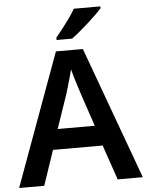

<svg xmlns="http://www.w3.org/2000/svg" viewBox="-61 -987 794 1036"><g transform="rotate(-5 335.5 -469.0)"><path d="M534 0 469 -189H200L136 0H0L262 -717H408L670 0ZM374 -483Q370 -497 362 -521Q354 -545 346.5 -570.5Q339 -596 335 -613Q330 -593 322.5 -567Q315 -541 308.5 -518Q302 -495 298 -483L235 -299H436ZM522 -928Q510 -914 489.5 -894Q469 -874 444.5 -852Q420 -830 396.5 -810.5Q373 -791 355 -778H271V-791Q287 -810 307 -835.5Q327 -861 346.5 -888.5Q366 -916 378 -938H522Z"/></g></svg>

Font: Noto Sans Thai SemiBold
Style: Regular
Weight: 600
Version: Version 2.001